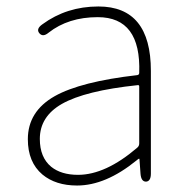

<svg xmlns="http://www.w3.org/2000/svg" viewBox="-20 -560 576 593"><path d="M218 13Q152 13 111 -21Q66 -59 66 -130Q66 -216 149 -263Q229 -308 404 -328Q410 -329 410 -335Q416 -507 282 -507Q191 -507 130 -459Q112 -444 101 -458Q91 -471 111 -485Q186 -540 284 -540Q446 -540 446 -341V-24Q446 0 431 1Q416 1 414 -23L411 -65Q411 -70 409.5 -70Q408 -70 401 -64Q306 13 218 13ZM221 -20Q306 -20 404 -104Q410 -109 410 -117V-293Q410 -298 405 -297Q243 -280 171 -239Q103 -200 103 -131Q103 -74 138 -45Q169 -20 221 -20Z"/></svg>

Font: Resource Han Rounded JP ExtraLight
Style: Regular
Weight: 250
Designer: Cyano Hao (round all glyphs); Ryoko NISHIZUKA 西塚涼子 (kana, bopomofo & ideographs); Paul D. Hunt (Latin, Greek & Cyrillic)
Foundry: Cyano Hao
Version: 0.990